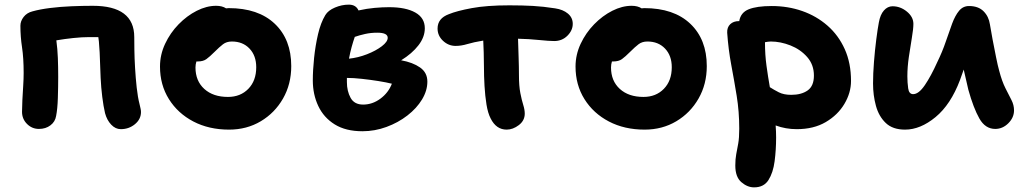

<svg xmlns="http://www.w3.org/2000/svg" viewBox="-20 -547 4415 828"><path d="M501 10Q478 10 459.5 -9.5Q441 -29 433 -59Q426 -89 421 -129Q416 -169 414 -211Q412 -253 411 -289Q410 -325 408 -346Q407 -369 404 -387H365Q334 -387 296 -383Q258 -379 223 -373Q228 -336 229.5 -297Q231 -258 231 -215Q231 -172 229.5 -124.5Q228 -77 222 -47Q218 -22 197.5 -6.5Q177 9 148 9Q118 9 96.5 -12.5Q75 -34 75 -65Q75 -86 76.5 -115.5Q78 -145 80 -176Q82 -207 82 -232Q82 -297 75 -343Q68 -389 68 -436Q68 -456 82 -474Q96 -492 120 -498Q152 -507 196 -512.5Q240 -518 288 -520Q336 -522 380 -522Q559 -522 559 -387Q559 -368 559.5 -332Q560 -296 562.5 -253.5Q565 -211 569.5 -169.5Q574 -128 582 -97Q584 -88 586 -79.5Q588 -71 588 -64Q588 -33 562 -11.5Q536 10 501 10Z M968 12Q881 12 814 -23Q747 -58 708.5 -119.5Q670 -181 670 -260Q670 -311 692 -358Q714 -405 750 -442Q786 -479 828.5 -500.5Q871 -522 912 -522Q938 -522 955 -511Q961 -512 966 -512Q1094 -512 1165 -444.5Q1236 -377 1236 -262Q1236 -184 1200.5 -122Q1165 -60 1104.5 -24Q1044 12 968 12ZM823 -256Q823 -198 861 -163.5Q899 -129 963 -129Q1017 -129 1051 -164Q1085 -199 1085 -257Q1085 -307 1056 -337.5Q1027 -368 980 -368Q957 -368 941.5 -356Q926 -344 906 -324Q884 -302 870 -292Q856 -282 833 -282Q830 -282 827 -282Q823 -269 823 -256Z M1543 19Q1471 19 1423.5 -10.5Q1376 -40 1352.5 -90Q1329 -140 1329 -200Q1329 -244 1334.5 -297Q1340 -350 1351.5 -399.5Q1363 -449 1383 -482Q1395 -502 1424.5 -514.5Q1454 -527 1484 -527Q1515 -527 1526 -502Q1562 -510 1595.5 -513Q1629 -516 1658 -516Q1730 -516 1771 -493Q1812 -470 1812 -425Q1812 -387 1784.5 -351.5Q1757 -316 1710 -287Q1760 -278 1791.5 -256Q1823 -234 1823 -195Q1823 -156 1800 -118Q1777 -80 1737 -49Q1697 -18 1646.5 0.5Q1596 19 1543 19ZM1607 -406Q1579 -406 1554.5 -400.5Q1530 -395 1510 -388Q1503 -368 1496.5 -344.5Q1490 -321 1485 -294Q1524 -298 1562.5 -313Q1601 -328 1626.5 -347.5Q1652 -367 1652 -384Q1652 -406 1607 -406ZM1476 -193Q1476 -154 1492 -125Q1508 -96 1546 -96Q1586 -96 1620.5 -121.5Q1655 -147 1670 -186Q1646 -192 1611.5 -197.5Q1577 -203 1540.5 -207Q1504 -211 1476 -211Q1476 -203 1476 -193Z M2165 12Q2120 12 2096 -36Q2084 -59 2078 -96Q2072 -133 2069.5 -176Q2067 -219 2067 -260Q2067 -293 2066 -321Q2065 -349 2064 -372Q2022 -365 1995.5 -357Q1969 -349 1945 -349Q1914 -349 1890.5 -371Q1867 -393 1867 -424Q1867 -468 1916 -486Q1950 -500 2014.5 -512Q2079 -524 2177 -524Q2233 -524 2278 -521.5Q2323 -519 2374 -511Q2408 -506 2429 -488.5Q2450 -471 2450 -444Q2450 -416 2427 -393Q2404 -370 2370 -370Q2348 -370 2304.5 -374.5Q2261 -379 2214 -380Q2215 -344 2216.5 -300.5Q2218 -257 2218 -222Q2218 -176 2224 -145.5Q2230 -115 2236.5 -94.5Q2243 -74 2243 -57Q2243 -27 2217.5 -7.5Q2192 12 2165 12Z M2760 12Q2673 12 2606 -23Q2539 -58 2500.5 -119.5Q2462 -181 2462 -260Q2462 -311 2484 -358Q2506 -405 2542 -442Q2578 -479 2620.5 -500.5Q2663 -522 2704 -522Q2730 -522 2747 -511Q2753 -512 2758 -512Q2886 -512 2957 -444.5Q3028 -377 3028 -262Q3028 -184 2992.5 -122Q2957 -60 2896.5 -24Q2836 12 2760 12ZM2615 -256Q2615 -198 2653 -163.5Q2691 -129 2755 -129Q2809 -129 2843 -164Q2877 -199 2877 -257Q2877 -307 2848 -337.5Q2819 -368 2772 -368Q2749 -368 2733.5 -356Q2718 -344 2698 -324Q2676 -302 2662 -292Q2648 -282 2625 -282Q2622 -282 2619 -282Q2615 -269 2615 -256Z M3232 261Q3203 261 3177 238.5Q3151 216 3151 167Q3151 139 3155 118Q3159 97 3163.5 72.5Q3168 48 3168 8Q3168 -66 3157 -133.5Q3146 -201 3133.5 -267.5Q3121 -334 3116 -406Q3115 -429 3129 -442.5Q3143 -456 3167 -456H3168Q3174 -493 3209 -507Q3244 -521 3308 -521Q3378 -521 3439.5 -499.5Q3501 -478 3548.5 -436.5Q3596 -395 3623 -335Q3650 -275 3650 -198Q3650 -147 3621.5 -99Q3593 -51 3541 -20.5Q3489 10 3416 10Q3368 10 3325 -6Q3327 21 3327 46Q3327 99 3320.5 148.5Q3314 198 3294 229.5Q3274 261 3232 261ZM3279 -363Q3279 -311 3285.5 -263.5Q3292 -216 3300 -171Q3317 -160 3338.5 -149Q3360 -138 3392 -138Q3436 -138 3463 -157Q3490 -176 3490 -221Q3490 -268 3461 -301Q3432 -334 3389 -351Q3346 -368 3304 -368Q3298 -368 3291.5 -367Q3285 -366 3279 -365Z M3883 12Q3830 12 3800 -16.5Q3770 -45 3757.5 -90.5Q3745 -136 3745 -187Q3745 -229 3749 -280Q3753 -331 3759 -377.5Q3765 -424 3770 -450Q3776 -484 3792 -502Q3808 -520 3829 -520Q3863 -520 3891 -497Q3919 -474 3919 -444Q3919 -423 3912.5 -384.5Q3906 -346 3899.5 -302Q3893 -258 3893 -218Q3893 -191 3896.5 -166Q3900 -141 3918 -141Q3942 -141 3968.5 -180Q3995 -219 4022 -279Q4044 -324 4058.5 -367Q4073 -410 4086 -445Q4099 -480 4116 -500.5Q4133 -521 4159 -521Q4199 -521 4221.5 -498.5Q4244 -476 4249 -442Q4253 -416 4260.5 -377Q4268 -338 4275.5 -300.5Q4283 -263 4289 -242Q4301 -196 4316 -166.5Q4331 -137 4342 -115.5Q4353 -94 4353 -71Q4353 -40 4328.5 -15.5Q4304 9 4272 9Q4229 9 4203.5 -36Q4178 -81 4156 -160Q4146 -201 4136 -247Q4128 -225 4120 -202Q4080 -96 4014.5 -42Q3949 12 3883 12Z"/></svg>

Font: Shantell Sans Normal
Style: Bold
Weight: 700
Designer: Stephen Nixon, Anya Danilova, Shantell Martin
Foundry: Arrow Type
Version: Version 1.009;[a7da0bfa3]